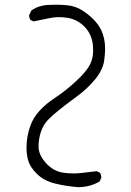

<svg xmlns="http://www.w3.org/2000/svg" viewBox="-20 -792 540 793"><path d="M183.1 -716.8Q203.1 -721.2 222.4 -721.2Q241.7 -721.2 259.3 -718.3Q300.3 -711.4 329.6 -681.2Q359.4 -650.4 363.8 -604.5Q364.7 -594.7 364.7 -584Q364.7 -552.2 352.5 -527.3Q337.9 -497.1 294.2 -456.8Q250.5 -416.5 210.4 -390.1Q172.4 -365.7 144.5 -335.9Q117.2 -306.6 105 -271.5Q89.4 -226.6 89.4 -182.6Q89.4 -156.2 95.7 -132.3Q103.5 -101.6 133.1 -73.2Q162.6 -44.9 206.5 -34.2Q252 -22.9 302.2 -19Q327.6 -19 350.1 -25.1Q372.6 -31.2 391.1 -42.5L397.9 -56.2Q398.4 -57.6 398.4 -58.6Q398.4 -70.3 392.6 -78.6L379.4 -85L315.9 -77.6Q299.8 -75.7 283.7 -75.7Q263.2 -75.7 241.7 -78.6Q200.7 -84.5 169.9 -118.4Q139.2 -152.3 139.2 -186.5Q139.2 -217.8 148.7 -246.6Q158.2 -275.4 177.7 -296.4Q196.3 -315.4 222.7 -336.7Q249 -357.9 295.4 -392.1Q340.3 -424.8 373 -464.4Q404.3 -502.4 410.2 -541.5Q414.1 -568.4 414.1 -590.3Q414.1 -633.8 398.4 -667Q386.7 -691.4 365.5 -712.6Q344.2 -733.9 317.4 -750.5Q291.5 -766.6 259.3 -770Q236.8 -772.5 216.3 -772.5Q195.8 -772.5 178.2 -771.7Q160.6 -771 143.1 -765.4Q125.5 -759.8 109.9 -749L101.1 -731Q100.6 -729.5 100.6 -728.5Q100.6 -717.3 106 -709.5L118.7 -703.6Q149.9 -710.4 183.1 -716.8Z"/></svg>

Font: NaikaiFont
Style: ExtraLight
Weight: 200
Version: Version 1.89